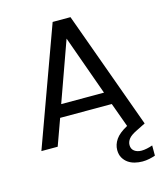

<svg xmlns="http://www.w3.org/2000/svg" viewBox="-129 -789 933 1092"><g transform="rotate(-15 337.0 -243.5)"><path d="M390 -693 641 0 587 27Q552 44 539 61Q526 78 526 97Q526 120 542.5 132.5Q559 145 585 145Q599 145 616 141.5Q633 138 650 132V192Q633 198 613.5 202Q594 206 574 206Q551 206 529 200.5Q507 195 490 183Q473 171 462 152Q451 133 451 106Q451 74 471 44.5Q491 15 541 -12L489 -155H185L129 0H33L285 -693ZM337 -581 211 -229H463Z"/></g></svg>

Font: Poppins
Style: Regular
Weight: 400
Designer: Ninad Kale (Devanagari), Jonny Pinhorn (Latin)
Foundry: Indian Type Foundry
Version: Version 3.002 2017